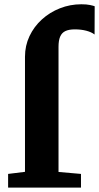

<svg xmlns="http://www.w3.org/2000/svg" viewBox="-20 -856 452 876"><path d="M17 0V-62.5L94 -72V-597Q94 -647.5 114.5 -691Q135 -734.5 171 -767.2Q207 -800 253.5 -818.2Q300 -836.5 351 -836.5Q375.5 -836.5 390.5 -833.2Q405.5 -830 412 -827.5L411.5 -698.5Q397.5 -709.5 373.8 -715.8Q350 -722 321.5 -722Q294.5 -722 278.2 -714.2Q262 -706.5 254.5 -689Q247 -671.5 247 -642.5V-71.5L349.5 -62.5V0Z"/></svg>

Font: Merriweather 20pt ExtraBold
Style: Regular
Weight: 800
Version: Version 2.100